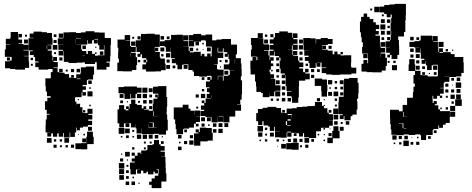

<svg xmlns="http://www.w3.org/2000/svg" viewBox="-20 -755 2432 990"><path d="M306 -469H282V-493H305V-498H281V-524H305V-525H278V-557H306V-559H307V-588H336V-589H372V-585H397V-588H421V-594H467V-588H491V-587H520V-560H523V-559H552V-523H550V-495V-465H548V-437H529V-432H545V-410H529V-396H479V-434H470V-425H418V-433H403V-432H375V-430H333V-436H309V-465H308V-492H306ZM244 -51H224V-71H240V-72H215V-110H216V-139H221V-164H236V-168H221V-189H212V-233H224V-251H241V-259H222V-283H216V-311H214V-351H241V-354H242V-383H251V-399H229V-396H179V-409H162V-433H179V-438H161V-461H154V-471H134V-491H149V-495H128V-467H103V-465H128V-437H130V-405H109V-396H59V-399H32V-403H6V-439H32V-443H40V-461H34V-462H5V-500H10V-525H33V-527H10V-555H33V-562H35V-590H73V-562H75V-580H93V-562H75V-551H94V-531H75V-528H101V-524H127V-558H153V-560H133V-582H153V-592H195V-589H222V-585H248V-558H251V-524H225V-522H245V-500H226V-494H247V-468H226H251V-443H254V-461H274V-441H256V-435H278V-407H256V-404H277V-383H285V-400H303V-382H286V-380H313V-373H336V-355H347V-368H361V-354H348V-353H373V-372H395V-380H397V-408H423V-412H465V-370H460V-345H433V-342H428V-317H406V-310H423V-292H406V-280H423V-262H405V-279H401V-254H372V-253H367V-231H374V-213H375V-220H393V-202H405V-175H408V-187H420V-175H408V-172H431V-194H457V-168H435V-163H456V-139H435V-132H455V-110H433V-102H408V-97H392V-83H376V-97H373V-72H366V-49H342V-72H339V-46H309V-69H305V-50H283V-67H275V-50H253V-67H244ZM305 -560H283V-582H305ZM271 -564H257V-578H271ZM119 -566H109V-576H119ZM372 -555H397V-557H372ZM478 -477H470V-468H485V-470H518V-495V-522H516V-499H492V-522H485V-554H467V-551H484V-531H464V-548H455V-530H433V-548H430V-525H399V-500H403V-492H425V-477H433V-492H455V-477H470V-485H478ZM370 -531V-553H369V-531ZM124 -531H104V-551H124ZM272 -533H256V-549H272ZM374 -526H398V-527H374ZM127 -498H101V-495H128V-524H127ZM276 -499H252V-523H276ZM423 -502H405V-520H423ZM223 -503V-520H221V-503ZM38 -501V-520V-501ZM477 -508H471V-514H477ZM513 -472H495V-490H513ZM269 -476H259V-486H269ZM403 -469H418V-470H403ZM302 -443H286V-459H302ZM32 -443H16V-459H32ZM150 -445H138V-457H150ZM149 -416H139V-426H149ZM393 -382H375V-400H393ZM362 -383H346V-399H362ZM329 -386H319V-396H329ZM376 -347H395V-350H376ZM453 -322H435V-340H453ZM448 -297H440V-305H448ZM457 -258H431V-284H457ZM387 -238H381V-244H387ZM448 -207H440V-215H448ZM454 -81H434V-101H454ZM430 15H398V14H369V-16H398V-17H425V-50H429V-76H459V-50H463V-12H430ZM418 -57H410V-65H418ZM386 -59H382V-63H386ZM336 -19H312V-43H336ZM246 -19H222V-43H246ZM424 -21H404V-41H424ZM270 -25H258V-37H270ZM300 -25H288V-37H300ZM362 7H346V-9H362ZM272 7H256V-9H272ZM330 5H318V-7H330ZM299 4H289V-6H299Z M660 -387H614V-388H585V-432H593V-452H589V-488H590V-509H586V-551H623V-574H651V-546H628V-544H651V-518H655V-513H680V-547H705V-552H707V-580H736V-581H778V-577H804V-543V-513H778V-509H777V-493H778V-509H796V-491H780V-487H804V-460H807V-453H830V-427H810H834V-393H810V-387H781V-386H733V-397H714V-423H733V-433H720V-447H734V-455H712V-475H705V-462H689V-478H702V-487H684V-513H680V-487H655V-483H680V-460H687V-420H683V-394H660ZM1067 -130H1047V-150H1067V-152H1039V-157H1014V-183H1033V-189H1016V-211H1033V-223H1020V-237H1034V-224H1040V-247H1067V-249H1046V-271H1060V-280H1047V-300H1060V-305H1042V-335H1063V-342H1049V-358H1065V-344H1071V-362H1069V-364H1047V-360H1007V-363H980V-386H973V-394H951V-423H926V-421H919V-398H895V-421H888V-444V-429H866V-451H881V-455H862V-483H860V-509H859V-488H835V-512H856H829V-518H805V-542H829V-548H856V-551H862V-575H891V-576H923V-549H924V-573H950V-547H926V-543H950V-517H926V-516H953V-544H977V-546H953V-574H977V-580H1017V-573H1040V-547H1017V-540H981V-516H953V-492H958V-509H976V-491H959V-485H979V-488H1015V-467H1020V-477H1034V-464H1048V-479H1066V-464H1071V-486H1072V-513H1070V-515H1042V-543H1040V-577H1074V-547H1096V-551H1123V-554H1171V-525H1202V-475H1196V-455H1222V-428H1225V-399H1226V-361H1222V-341H1228V-311V-269H1226V-241H1219V-218H1203V-216H1223V-184H1193V-154H1163V-124H1131V-155H1107V-153H1130V-127H1104V-150H1103V-124H1071V-150H1067ZM826 -551H808V-569H826ZM705 -552H689V-568H705ZM854 -553H840V-567H854ZM672 -555H662V-565H672ZM678 -519H656V-541H678ZM1006 -521H988V-539H1006ZM1031 -526H1023V-534H1031ZM827 -490H807V-510H827ZM1067 -490H1047V-510H1067ZM1099 -398H1084H1105V-396H1133V-364H1158V-369H1165V-392H1188V-393H1160V-397H1134V-423H1160V-427H1163V-451H1158V-475H1155V-462H1139V-478H1152V-486H1133V-506H1129V-488H1105V-509H1102V-486H1103V-484H1131V-456H1103V-454V-424H1084V-422H1099ZM1002 -495H992V-505H1002ZM1029 -498H1025V-502H1029ZM654 -463V-482H653V-463ZM858 -459H836V-481H858ZM823 -464H811V-476H823ZM1192 -428V-451H1191V-428ZM855 -432H839V-448H855ZM1154 -433H1140V-447H1154ZM739 -434V-447H734V-434ZM703 -434H691V-446H703ZM1122 -435H1112V-445H1122ZM857 -400H837V-420H857ZM947 -400H927V-420H947ZM884 -403H870V-417H884ZM1120 -407H1114V-413H1120ZM1157 -370H1137V-390H1157ZM1105 -362H1103V-344H1105V-362H1129V-339H1133V-364H1105ZM1034 -343H1020V-357H1034ZM619 -98H595V-119H586V-149V-191H594V-213H620V-191H628V-186H642V-193H630V-207H644V-195H648V-219H656V-241H678V-219H686V-214H711V-196H720V-207H734V-193H723V-190H747V-184H768V-219H771V-246H792V-253H780V-267H794V-255H796V-272H769V-308H796V-311H838V-281V-255H842V-205H840V-177H839V-165H842V-138H845V-82H836V-61H798V-65H774V-63H740V-64H711V-92H710V-67H684V-93H709H680V-114H679V-98H655V-120H647V-100H627V-119H619ZM652 -245H622V-271H618V-274H591V-306H618V-309H656H686V-303H710V-277H686V-271H679V-248H655V-271H652ZM740 -277H714V-303H740ZM767 -280H747V-300H767ZM1033 -284H1021V-296H1033ZM1038 -249H1016V-271H1038ZM708 -249H686V-271H708ZM738 -249H716V-271H738ZM617 -250H597V-270H617ZM1005 -252H989V-268H1005ZM764 -253H750V-267H764ZM1069 -250V-263H1068V-250ZM766 -221H748V-239H766ZM736 -221H718V-239H736ZM614 -223H600V-237H614ZM702 -225H692V-235H702ZM640 -227H634V-233H640ZM924 -63H890V-89H886V-116H883V-139H876V-201H922V-215H952V-195H962V-184H981V-163H982V-185H1012V-155H990V-154H1011V-126H990V-117H1004V-103H990V-117H980V-97H955V-92H928V-89H924ZM765 -192H749V-208H765ZM1002 -195H992V-205H1002ZM774 -157V-156H792V-157H774V-181H771V-157ZM1037 -130H1017V-150H1037ZM768 -99H746V-117H745V-97H773V-123H750V-121H768ZM628 -120H647V-121H628ZM1157 -100H1137V-120H1157ZM1127 -100H1107V-120H1127ZM1096 -101H1078V-119H1096ZM1035 -102H1019V-118H1035ZM1061 -106H1053V-114H1061ZM1013 -4H981V-33H980V-67H1003V-72H989V-88H1005V-74H1010V-97H1044V-95H1072V-70H1077V-30H1051V-26H1013ZM774 -95H789V-96H774ZM622 -65H592V-95H622ZM649 -68H625V-92H649ZM1128 -69H1106V-91H1128ZM1096 -71H1078V-89H1096ZM944 -73H930V-87H944ZM672 -75H662V-85H672ZM738 -39H716V-61H738ZM708 -39H686V-61H708ZM767 -40H747V-60H767ZM916 -41H898V-59H916ZM796 -41H778V-59H796ZM975 -42H959V-58H975ZM644 -43H630V-57H644ZM611 -46H603V-54H611ZM671 -46H663V-54H671ZM820 -47H814V-53H820ZM681 144H653V117H650V83H675V48H659V32H675V48H697H689V32H705V40H708V21H735V18H740V-7H766V-11H774V-33H800V-11H808V-2H829V22H808V27H830V53H810V54H833V83H834V112H835V139H838V181H812V215H762V198H749V182H762V165H778V151H796V165V139H778V130H771V144H743V130H735V138H719V125H707V140H687V120H702V119H681ZM978 -9H956V-31H978ZM945 -12H929V-28H945ZM824 -13H810V-27H824ZM762 -15H752V-25H762ZM732 -15H722V-25H732ZM911 -16H903V-24H911ZM916 19H898V1H916ZM673 16H661V4H673ZM732 15H722V5H732ZM649 52H625V28H649ZM610 43H604V37H610ZM615 78H599V62H615ZM675 78H659V62H675ZM640 73H634V67H640ZM621 114H593V86H621ZM642 105H632V95H642ZM620 143H594V117H620ZM796 121V139H799V118H787V121ZM644 137H630V123H644ZM619 172H595V148H619ZM644 167H630V153H644ZM671 164H663V156H671ZM676 199H658V181H676ZM646 199H628V181H646ZM700 193H694V187H700Z M1518 -225H1486V-252H1483V-259H1460V-283H1483V-286H1457V-312H1453V-350V-368H1451V-352H1433V-370H1449V-376H1427V-401H1422V-441H1426V-458H1420V-443H1404V-459H1419V-466H1397V-489H1394V-469H1370V-493H1390V-499H1370V-523H1390V-530H1371V-552H1391V-562H1398V-585H1420V-593H1464V-586H1487V-561H1490V-583H1514V-559H1492V-553H1514V-529H1492V-524H1515V-498H1489V-521H1485V-498H1465V-497H1488V-471H1491V-492H1513V-470H1492V-466H1517V-442H1523V-433H1544V-409H1523V-402H1543V-383H1553V-400H1571V-382H1554V-376H1577V-346H1554V-339H1522V-311H1521V-282V-252H1518ZM1369 -254H1335V-275H1326V-281H1302V-309H1300V-334H1295V-364V-371H1272V-400H1271V-442H1282V-461H1302V-445H1307V-462H1303V-463H1274V-499H1278V-523H1274V-559H1309V-584H1335V-558H1310V-557H1338V-529H1340V-526H1367V-496H1341V-493H1364V-469H1370V-446H1373V-460H1391V-442H1377V-428H1389V-414H1377V-396H1370V-383H1374V-372H1393V-350H1377V-348H1399V-319H1400V-315H1426V-287H1400V-284H1425V-258H1399V-283H1378H1394V-259H1370V-275H1369ZM1390 -563H1374V-579H1390ZM1358 -565H1346V-577H1358ZM1608 -405H1576V-430H1571V-441H1552V-461H1571V-468H1549V-494H1571V-495H1546V-523H1544V-559H1580V-557H1608V-531H1610V-553H1634V-531V-559H1670V-554H1695V-528H1670V-523H1642V-501V-499H1670V-494H1695V-475H1704V-489H1720V-475H1736V-469H1753V-470H1791V-432H1790V-411H1792V-406H1817V-376H1792V-371H1752H1734V-369H1690V-371H1662V-378H1639V-404H1662V-407H1638V-432H1613V-431H1632V-411H1612V-430H1608ZM1542 -531H1522V-551H1542ZM1362 -531H1342V-551H1362ZM1543 -500H1521V-522H1543ZM1661 -502H1643V-520H1661ZM1690 -503H1674V-519H1690ZM1540 -473H1524V-489H1540ZM1748 -475H1736V-487H1748ZM1540 -443H1524V-459H1540ZM1419 -414H1405V-428H1419ZM1568 -415H1556V-427H1568ZM1420 -383H1404V-399H1420ZM1600 -383H1584V-399H1600ZM1629 -384H1615V-398H1629ZM1386 -387H1378V-395H1386ZM1600 -353H1584V-369H1600ZM1418 -355H1406V-367H1418ZM1726 -167H1698V-195H1725V-228H1727V-256H1752V-291V-321H1732V-341H1752V-321H1754V-349H1780V-353H1824V-328H1829V-274H1827V-246H1821V-232H1823V-190H1819V-164H1797V-156H1788V-135H1756V-156H1752V-141H1732V-161H1747V-166H1727V-194H1726ZM1666 -257H1638V-285H1636V-312H1603V-350H1641V-345H1666V-317H1668V-285H1666ZM1693 -320H1671V-342H1693ZM1422 -321H1402V-341H1422ZM1451 -322H1433V-340H1451ZM1718 -325H1706V-337H1718ZM1451 -292H1433V-310H1451ZM1749 -294H1735V-308H1749ZM1718 -295H1706V-307H1718ZM1686 -297H1678V-305H1686ZM1724 -259H1700V-283H1724ZM1692 -261H1672V-281H1692ZM1450 -263H1434V-279H1450ZM1750 -263H1734V-279H1750ZM1451 -232H1433V-250H1451ZM1481 -232H1463V-250H1481ZM1630 -233H1614V-249H1630ZM1718 -235H1706V-247H1718ZM1418 -235H1406V-247H1418ZM1388 -235H1376V-247H1388ZM1655 -238H1649V-244H1655ZM1333 -110H1311V-130H1301V-172H1310V-193H1334V-199H1359V-204H1405V-198H1429V-174H1435V-188H1449V-174H1435V-172H1458V-195H1486V-169V-197H1510V-203H1538V-205H1565V-208H1594V-209H1604V-229H1640V-209H1649V-214H1655V-208H1650V-197H1668V-174H1675V-188H1689V-174H1675V-166H1697V-136H1677V-135H1696V-107H1677V-96H1635V-78H1610V-43H1574V-19H1550V-43H1574V-47H1548V-68H1542V-51H1522V-68H1509V-54H1495V-68H1509V-70H1483V-50H1461V-72H1481V-76H1461V-72H1458V-45H1426V-47H1398V-75H1423V-76H1397V-101H1393V-80H1371V-102H1392H1363V-108H1339V-130H1333ZM1717 -206H1707V-216H1717ZM1483 -162V-144H1484V-167H1463V-162ZM1724 -139H1700V-163H1724ZM1463 -133H1479V-140H1463ZM1721 -112H1703V-130H1721ZM1781 -112H1763V-130H1781ZM1454 -110H1460V-130H1454ZM1747 -116H1737V-126H1747ZM1461 -106H1479V-109H1461ZM1336 -77H1308V-105H1336ZM1696 -17H1668V-45H1693V-80H1699V-104H1725V-80H1731V-42H1696ZM1752 -81H1732V-101H1752ZM1358 -85H1346V-97H1358ZM1656 -87H1648V-95H1656ZM1684 -89H1680V-93H1684ZM1333 -50H1311V-72H1333ZM1392 -51H1372V-71H1392ZM1690 -53H1674V-69H1690ZM1357 -56H1347V-66H1357ZM1626 -57H1618V-65H1626ZM1655 -58H1649V-64H1655ZM1512 -21H1492V-41H1512ZM1480 -23H1464V-39H1480ZM1540 -23H1524V-39H1540ZM1599 -24H1585V-38H1599ZM1418 -25H1406V-37H1418ZM1358 -25H1346V-37H1358ZM1656 -27H1648V-35H1656ZM1326 -27H1318V-35H1326ZM1446 -27H1438V-35H1446ZM1520 17H1484V15H1456V-17H1484V-19H1520ZM1454 11H1430V-13H1454ZM1570 7H1554V-9H1570ZM1537 4H1527V-6H1537ZM1414 1H1410V-3H1414Z M1991 -459H1977V-473H1990V-483H1971V-509H1990V-510H1968V-542H1991V-548H1976V-564H1992V-549H1995V-575H1997V-596H1994V-636H1997V-663H2000V-680H1994V-666H1974V-683H1961V-691H1939V-721H1961V-729H1988V-732H2015V-735H2073V-677H2072V-648H2069V-642H2070V-590H2063V-567H2033V-549H2037V-520H2038V-472H2029V-451H1999V-472H1991ZM1938 -692H1910V-720H1938ZM1899 -701H1889V-711H1899ZM1948 -382H1900V-383H1871V-386H1844V-426H1871H1854V-446H1874V-429H1878V-449H1877V-478H1876V-479H1847V-513H1874H1851V-537H1845V-563H1841V-588H1836V-644H1842V-668H1855V-685H1873V-668H1886V-657H1905V-640H1918V-627H1935V-605H1918V-595H1933V-577H1916V-571H1939V-541V-515H1942V-538H1966V-514H1943V-508H1966V-484H1943V-479H1967V-457H1975V-415H1969V-391H1948ZM1959 -671H1949V-681H1959ZM1964 -636H1944V-656H1964ZM1993 -637H1975V-655H1993ZM1967 -603H1941V-629H1967ZM1990 -610H1978V-622H1990ZM1964 -576H1944V-596H1964ZM1994 -576H1974V-596H1994ZM2062 -58H2026V-60H1998V-87H1995V-114H1992V-143H1991V-189H2037V-181H2056V-214H2079V-251H2109V-281H2112V-308H2119V-324H2112V-368H2120V-389H2087V-423H2090V-450H2118V-423H2121V-390H2148V-368H2156V-367H2185V-361H2209V-342V-361H2236V-364H2238V-390V-421H2212V-418H2176V-440H2174V-426H2154V-446H2168V-452H2150V-480H2148V-505H2146V-484H2122V-508H2143V-509H2117V-513H2091V-539H2117V-543H2143V-547H2149V-571H2179H2209V-546H2211V-569H2237V-543H2214V-540H2238V-512H2214H2240V-488H2244V-506H2264V-486H2246V-482H2264V-486H2304V-462V-476H2324V-461H2339H2369V-433H2371V-379H2359V-361H2332V-358H2297V-333H2272V-328H2268V-302H2249V-300H2268V-272H2249V-262H2260V-250H2248V-261H2234V-246H2214V-261H2210V-243H2211V-224H2216V-234H2232V-218H2222V-212H2240V-191H2249V-182H2270H2300V-150H2299V-121H2278V-112H2264V-96H2244V-108H2240V-90H2215V-85H2211V-59H2182V-58H2177V-33H2151V-58H2146V-62H2121V-59H2087V-62H2062ZM2113 -547H2095V-565H2113ZM1961 -549H1947V-563H1961ZM2141 -549H2127V-563H2141ZM2267 -513H2241V-539H2267ZM2113 -487H2095V-505H2113ZM2290 -490H2278V-502H2290ZM2317 -493H2311V-499H2317ZM1941 -461V-477H1940V-461ZM1875 -455H1853V-477H1875ZM2144 -456H2124V-476H2144ZM2112 -458H2096V-474H2112ZM2142 -428H2126V-444H2142ZM2020 -430H2008V-442H2020ZM1989 -431H1979V-441H1989ZM2027 -393H2001V-419H2027ZM2206 -394H2182V-418H2206ZM2235 -395H2213V-417H2235ZM2144 -396H2124V-416H2144ZM2171 -399H2157V-413H2171ZM2231 -369H2217V-383H2231ZM2171 -369H2157V-383H2171ZM2197 -373H2191V-379H2197ZM2272 -359H2296V-360H2272ZM2353 -337H2335V-355H2353ZM2321 -339H2307V-353H2321ZM2358 -302H2330V-330H2358ZM2292 -308H2276V-324H2292ZM2316 -314H2312V-318H2316ZM2354 -276H2334V-296H2354ZM2292 -278H2276V-294H2292ZM2322 -278H2306V-294H2322ZM2356 -244H2332V-268H2356ZM2325 -245H2303V-267H2325ZM2289 -251H2279V-261H2289ZM2327 -183H2301V-209H2327V-243H2361V-209H2327ZM2320 -220H2308V-232H2320ZM2290 -190H2278V-202H2290ZM2258 -192H2250V-200H2258ZM2327 -153H2301V-179H2327ZM2062 -154V-178H2059V-153H2079V-154ZM2056 -94H2033H2060V-119H2057V-120H2036V-118H2056ZM2062 -90H2075V-92H2062ZM2231 -69H2217V-83H2231ZM2025 -35H2003V-57H2025ZM2083 -37H2065V-55H2083ZM2052 -38H2036V-54H2052ZM2201 -39H2187V-53H2201ZM2138 -42H2130V-50H2138ZM2106 -44H2102V-48H2106ZM2088 -2H2060V-30H2088ZM2142 -8H2126V-24H2142ZM2111 -9H2097V-23H2111ZM2050 -10H2038V-22H2050ZM2018 -12H2010V-20H2018Z"/></svg>

Font: Rubik Storm
Style: Regular
Weight: 400
Designer: Hubert and Fischer, NaN
Foundry: Hubert and Fischer, NaN
Version: Version 2.201